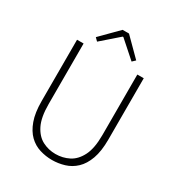

<svg xmlns="http://www.w3.org/2000/svg" viewBox="-215 -1066 1131 1219"><g transform="rotate(30 350.0 -457.0)"><path d="M349 13Q303 13 259 -0.5Q215 -14 181 -47Q147 -80 126.5 -136.5Q106 -193 106 -278V-728H154V-284Q154 -187 181.5 -132Q209 -77 253.5 -54Q298 -31 349 -31Q402 -31 447 -54Q492 -77 520 -132Q548 -187 548 -284V-728H595V-278Q595 -193 574.5 -136.5Q554 -80 519 -47Q484 -14 439.5 -0.5Q395 13 349 13ZM222 -781 201 -802 325 -927H372L497 -802L475 -781L352 -890H347Z"/></g></svg>

Font: Noto Sans KR ExtraLight
Style: Regular
Weight: 250
Designer: Ryoko NISHIZUKA  (kana, bopomofo & ideographs); Paul D. Hunt (Latin, Greek & Cyrillic); Sandoll Communications , Soo-you
Foundry: Adobe
Version: Version 2.004-H2;hotconv 1.0.118;makeotfexe 2.5.65603